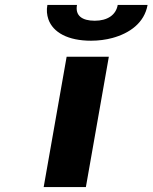

<svg xmlns="http://www.w3.org/2000/svg" viewBox="-20 -758 618 778"><path d="M328 0 421 -528H250L157 0ZM364 -674C312 -674 284 -695 292 -738H172C168 -717 170 -698 176 -680C195 -626 256 -593 349 -593C379 -593 409 -597 435 -604C505 -623 565 -665 578 -738H457C450 -697 415 -674 364 -674Z"/></svg>

Font: Asimov
Style: XWidIt
Weight: 500
Designer: Google
Version: Version 2.000980; 2014